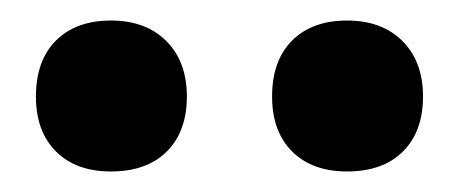

<svg xmlns="http://www.w3.org/2000/svg" viewBox="-20 -784 447 187"><path d="M15 -690Q15 -725 34.5 -744.5Q54 -764 88 -764Q122 -764 142 -744Q162 -724 162 -690Q162 -656 142.5 -636.5Q123 -617 88 -617Q54 -617 34.5 -636.5Q15 -656 15 -690ZM245 -690Q245 -725 264.5 -744.5Q284 -764 318 -764Q352 -764 372 -744Q392 -724 392 -690Q392 -656 372.5 -636.5Q353 -617 318 -617Q284 -617 264.5 -636.5Q245 -656 245 -690Z"/></svg>

Font: Domine
Style: Bold
Weight: 700
Designer: Pablo Impallari, Rodrigo Fuenzalida, Brenda Gallo
Foundry: Pablo Impallari, Rodrigo Fuenzalida, Brenda Gallo
Version: Version 2.000